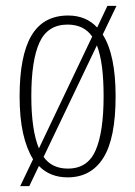

<svg xmlns="http://www.w3.org/2000/svg" viewBox="-20 -596 461 656"><path d="M93 -52Q71 -87 59 -140Q47 -193 47 -267Q47 -406 87.5 -474.5Q128 -543 213 -543Q274 -543 312 -502L347 -576H378L331 -478Q375 -409 375 -267Q375 -123 333 -56.5Q291 10 211 10Q151 10 113 -29L80 40H49ZM295 -471Q267 -512 211 -512Q143 -512 115 -451Q87 -390 87 -267Q87 -210 93.5 -165Q100 -120 113 -89ZM212 -20Q280 -20 307 -83Q334 -146 334 -267Q334 -324 328.5 -367Q323 -410 311 -441L129 -60Q157 -20 212 -20Z"/></svg>

Font: Noto Serif Tamil ExtraCondensed ExtraLight
Style: Italic
Weight: 200
Width: 2
Italic angle: -12°
Designer: Indian Type Foundry, Tom Grace, and the Monotype Design Team
Foundry: Monotype Imaging Inc.
Version: Version 2.003; ttfautohint (v1.8.4.7-5d5b)